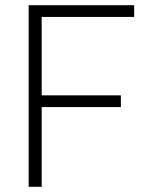

<svg xmlns="http://www.w3.org/2000/svg" viewBox="-20 -717 564 737"><path d="M140 -652V-351H444V-306H140V0H90V-697H495V-652Z"/></svg>

Font: Cairo Light
Style: Regular
Weight: 300
Designer: Mohamed Gaber, the designers of Titillium
Foundry: Kief Type Foundry
Version: Version 2.009; ttfautohint (v1.5.33-1714) -l 8 -r 50 -G 200 